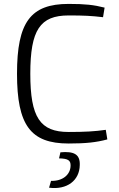

<svg xmlns="http://www.w3.org/2000/svg" viewBox="-20 -722 607 982"><path d="M521 -58C466 -50 415 -47 331 -47C185 -47 135 -121 135 -345C135 -569 185 -643 331 -643C410 -643 448 -641 507 -634L515 -683C460 -697 416 -702 331 -702C136 -702 67 -608 67 -345C67 -82 136 12 331 12C420 12 473 6 529 -9ZM282 88C328 89 342 98 341 126C340 171 301 205 241 203L231 238C323 250 387 201 388 122C390 66 357 51 289 57Z"/></svg>

Font: SnT
Style: Regular
Weight: 300
Designer: Natanael Gama
Version: Version 1.001;PS 001.001;hotconv 1.0.70;makeotf.lib2.5.58329